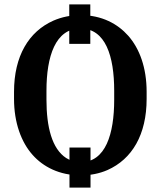

<svg xmlns="http://www.w3.org/2000/svg" viewBox="-20 -790 727 876"><path d="M44 -339C44 -230 77 -141 129 -83C177 -29 251 10 348 10C393 10 433 2 470 -14C583 -64 649 -176 649 -339V-371C649 -481 617 -568 565 -627C517 -681 445 -721 347 -721C302 -721 261 -712 224 -696C111 -646 44 -534 44 -371ZM192 -335V-376C192 -533 233 -660 347 -660C462 -660 501 -533 501 -376V-335C501 -179 462 -50 348 -50C323 -50 301 -57 282 -69C217 -111 192 -211 192 -335ZM296 -590H392V-770H296ZM297 66H393V-117H297Z"/></svg>

Font: Aerodynamic
Style: Regular
Weight: 500
Designer: Google
Version: Version 2.000980; 2014